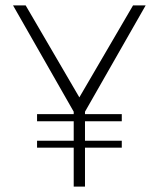

<svg xmlns="http://www.w3.org/2000/svg" viewBox="-20 -695 605 715"><path d="M118 -243.5H433.5V-270H118ZM118 -145H433.5V-171H118ZM256.5 -275.5H294.5L522.5 -675H475.5L273.5 -329H277.5L75.5 -675H28.5ZM254.5 0H296.5V-302.5H254.5Z"/></svg>

Font: Anybody UltraCondensed Thin ExtraLight
Style: Regular
Weight: 250
Version: Version 1.111